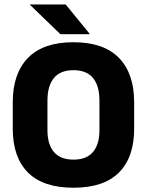

<svg xmlns="http://www.w3.org/2000/svg" viewBox="-20 -847 675 882"><path d="M317.4 15.4Q178.2 15.4 108.4 -54.5Q38.6 -124.4 38.6 -256.1V-377.5Q38.6 -509.4 108.7 -581.2Q178.8 -653 317.4 -653Q456 -653 526.2 -581.2Q596.3 -509.4 596.3 -377.5V-256.1Q596.3 -124.4 526.5 -54.5Q456.7 15.4 317.4 15.4ZM317.4 -113.7Q377.8 -113.7 407.3 -149Q436.8 -184.3 436.8 -248.6V-385.3Q436.8 -452.6 407.3 -488.6Q377.8 -524.6 317.4 -524.6Q257.1 -524.6 227.6 -488.6Q198 -452.6 198 -385.3V-248.6Q198 -184.3 227.6 -149Q257.1 -113.7 317.4 -113.7ZM281.7 -826.5 392.1 -691.3V-690H257.3L117.7 -824.9V-826.5Z"/></svg>

Font: Anek Bangla Medium
Style: Regular
Weight: 500
Designer: Sulekha Rajkumar (Bangla), Yesha Goshar (Latin)
Foundry: Ek Type
Version: Version 1.003